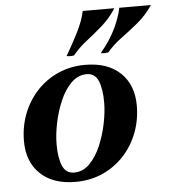

<svg xmlns="http://www.w3.org/2000/svg" viewBox="-52 -752 726 816"><g transform="rotate(-5 311.0 -344.5)"><path d="M324 -436Q287 -436 258 -407Q229 -378 210 -333.5Q191 -289 181 -240Q171 -191 171 -150Q171 -92 185.5 -58Q200 -24 235 -24L238 16Q142 16 88 -35.5Q34 -87 34 -175Q34 -237 55 -291.5Q76 -346 114.5 -387.5Q153 -429 205.5 -452.5Q258 -476 321 -476ZM235 -24Q273 -24 301.5 -53Q330 -82 349 -126.5Q368 -171 378 -220.5Q388 -270 388 -310Q388 -369 373.5 -402.5Q359 -436 324 -436L321 -476Q417 -476 471 -424.5Q525 -373 525 -285Q525 -223 504 -168.5Q483 -114 444.5 -72.5Q406 -31 353.5 -7.5Q301 16 238 16ZM466 -705Q439 -663 404.5 -633Q370 -603 336.5 -577Q303 -551 278 -520Q262 -517 246 -520Q276 -571 299.5 -618Q323 -665 331 -705ZM622 -705Q594 -663 557.5 -633Q521 -603 485.5 -577Q450 -551 424 -520Q408 -517 392 -520Q435 -572 457 -618.5Q479 -665 487 -705Z"/></g></svg>

Font: Poltawski Nowy
Style: Bold Italic
Weight: 700
Italic angle: -12°
Designer: Adam Pótawski, Mateusz Machalski, Borys Kosmynka, Ania Wieluska
Foundry: Capitalics.wtf
Version: Version 1.001;gftools[0.9.25]